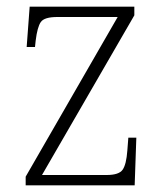

<svg xmlns="http://www.w3.org/2000/svg" viewBox="-20 -556 493 576"><path d="M57 0V-26L333 -505H152Q113 -505 102.5 -490Q92 -475 87 -434L85 -415H60L69 -536H383V-510L106 -31H300Q337 -31 348 -47Q359 -63 362 -104L365 -143H389L384 0Z"/></svg>

Font: Noto Serif SemiCondensed ExtraLight
Style: Regular
Weight: 200
Width: 4
Designer: Monotype Design Team
Foundry: Monotype Imaging Inc.
Version: Version 2.014